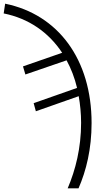

<svg xmlns="http://www.w3.org/2000/svg" viewBox="-103 -785 580 1044"><path d="M265 239H324C366 143 395 25 395 -116C395 -461 214 -706 -75 -765L-83 -712C52 -685 161 -610 235 -498L22 -424L35 -380L259 -457C283 -413 303 -362 316 -307L80 -224L92 -180L325 -262C333 -217 338 -167 338 -117C338 19 308 138 265 239Z"/></svg>

Font: Noto Sans SemiCondensed Light
Style: Regular
Weight: 300
Width: 4
Designer: Monotype Design Team
Foundry: Monotype Imaging Inc.
Version: Version 2.013